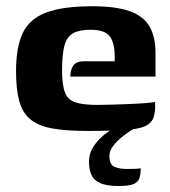

<svg xmlns="http://www.w3.org/2000/svg" viewBox="-20 -422 554 627"><path d="M265.8 5.6Q196.3 5.6 151 -2.5Q105.7 -10.7 79.7 -31.8Q53.8 -52.9 43.1 -91Q32.4 -129.1 32.4 -189.7Q32.4 -267.6 54.1 -313.8Q75.8 -360 130.2 -380.8Q184.6 -401.6 282 -401.6Q358.3 -401.6 403.3 -385.6Q448.3 -369.6 468.1 -335.9Q487.8 -302.1 487.8 -249.3V-171.9H209.7Q209.7 -193.4 219.2 -207.7Q228.7 -221.9 254.6 -221.9H354.7L354.4 -243.2Q353.7 -284.2 337.5 -304.5Q321.3 -324.8 275.8 -324.8Q238.6 -324.8 218.5 -313.3Q198.3 -301.9 190.5 -273.4Q182.7 -245 182.7 -192.4Q182.7 -144.3 192.2 -120Q201.7 -95.7 226.6 -87.6Q251.6 -79.4 298.2 -79.4Q315.4 -79.4 344.3 -80.3Q373.2 -81.1 403.8 -82.3Q434.5 -83.6 457.8 -85.6Q481.2 -87.5 486.7 -89.1V-70.7Q486.7 -56.8 482.3 -41.2Q477.8 -25.5 464.7 -16.4Q446.5 -2.4 398.3 1.6Q350.1 5.6 265.8 5.6ZM368.1 185.4Q329.2 185.4 308 176.3Q286.8 167.1 278.7 149.3Q270.6 131.6 270.6 106.2Q270.6 83.5 280.5 65Q290.5 46.5 305.3 31.7Q320 16.9 335.9 6.7Q351.7 -3.4 363.4 -9.1H431.9Q423.5 -6.1 408.2 3.7Q392.9 13.5 376.6 26.7Q360.3 40 348.8 55.6Q337.3 71.2 337.3 86.5Q337.3 115.7 353.6 122.7Q369.9 129.8 394.7 129.8Q414.4 129.8 422.9 129.3Q431.4 128.8 434.5 128.3Q437.5 127.8 439.5 127.8Q439.5 147.5 435 160.5Q430.4 173.4 415.3 179.4Q400.3 185.4 368.1 185.4Z"/></svg>

Font: Genos Thin
Style: Regular
Weight: 100
Designer: Robert E. Leuschke
Foundry: Robert E. Leuschke
Version: Version 1.010